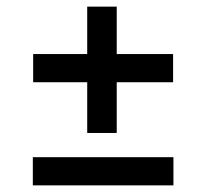

<svg xmlns="http://www.w3.org/2000/svg" viewBox="-20 -560 622 579"><path d="M243 -159V-312H80V-397H243V-540H332V-397H502V-312H332V-159ZM79 -1V-86H503V-1Z"/></svg>

Font: Literata 18pt SemiBold
Style: Regular
Weight: 600
Designer: Latin by Veronika Burian and Jose Scaglione. Greek by Irene Vlachou. Cyrillic by Vera Evstafieva.
Foundry: TypeTogether
Version: Version 3.103;gftools[0.9.29]